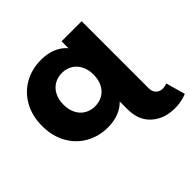

<svg xmlns="http://www.w3.org/2000/svg" viewBox="-185 -733 1123 1123"><g transform="rotate(-45 376.5 -171.5)"><path d="M29.4 -269.9Q29.4 -353.1 64.7 -416.6Q100 -480 160.9 -514.3Q221.9 -548.6 296.6 -548.6Q368.9 -548.6 418.4 -518.6Q468 -488.6 493.2 -427Q518.3 -365.4 518.3 -269.9Q518.3 -176.4 492.1 -114.4Q465.9 -52.3 416.1 -22.1Q366.3 8.2 296.6 8.2Q221.9 8.2 160.9 -26.1Q100 -60.3 64.7 -123.5Q29.4 -186.7 29.4 -269.9ZM455.1 -269.9Q455.1 -311.9 438.9 -343.3Q422.8 -374.7 394.3 -391.4Q365.8 -408.1 330.6 -408.1Q295.3 -408.1 266.8 -391.4Q238.3 -374.7 222.2 -343.3Q206 -311.9 206 -269.9Q206 -227.9 222.2 -196.5Q238.3 -165.1 266.8 -148.7Q295.3 -132.2 330.6 -132.2Q365.8 -132.2 394.3 -148.7Q422.8 -165.1 438.9 -196.5Q455.1 -227.9 455.1 -269.9ZM462 -269.4 460.3 -439.7V-540.3H626.4V13.9Q626.4 38.8 638.9 54.4Q651.3 70 672.3 73.6Q693.3 77.2 718.9 67.3L752.7 187.2Q685.4 213.3 615.1 203.7Q544.7 194.1 498.3 145.7Q452 97.3 452 13.9V-99.2Z"/></g></svg>

Font: iiserrat Thin
Style: Regular
Weight: 100
Designer: Akira Ohta
Foundry: Akira Ohta
Version: Version 1.200;Glyphs 3.3.1 (3343)